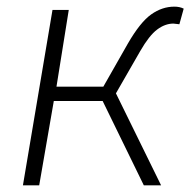

<svg xmlns="http://www.w3.org/2000/svg" viewBox="-20 -558 573 578"><path d="M138 -528H187L150 -297H291L365 -427Q402 -491 435 -514.5Q468 -538 505 -538Q521 -538 533 -532L520 -485Q511 -486 502 -487Q477 -487 453 -469Q429 -451 402 -404L329 -277L465 0H413L289 -254H142L98 0H49Z"/></svg>

Font: Nebula Sans Light
Style: Regular
Weight: 300
Italic angle: -9°
Designer: Paul D. Hunt for Adobe (as Source Sans)
Foundry: Nebula Entertainment & Broadcasting LLC
Version: Version 1.010